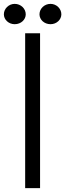

<svg xmlns="http://www.w3.org/2000/svg" viewBox="-26 -942 337 992"><path d="M291 -868C291 -897 266 -922 235 -922C203 -922 178 -897 178 -868C178 -841 202 -817 235 -817C267 -817 291 -841 291 -868ZM107 -868C107 -897 82 -922 50 -922C19 -922 -6 -897 -6 -868C-6 -841 18 -817 50 -817C83 -817 107 -841 107 -868ZM181 30V-770H104V30Z"/></svg>

Font: LINE Seed JP_OTF Regular
Style: Regular
Weight: 400
Designer: LY Corporation & Fontrix & Fontworks
Version: Version 1.002